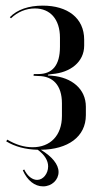

<svg xmlns="http://www.w3.org/2000/svg" viewBox="-20 -524 361 682"><path d="M66 78 61 81C77 117 103 138 133 138C164 138 188 115 188 87C188 60 165 32 125 8C221 7 285 -38 285 -115V-145C285 -208 235 -249 165 -255L150 -256L151 -259L165 -261C230 -266 279 -304 279 -362V-383C279 -460 220 -504 132 -504C82 -504 41 -490 15 -463L19 -459C43 -482 73 -494 104 -494C158 -494 193 -456 193 -390V-358C193 -292 166 -261 116 -261H100L99 -255L116 -254C168 -254 200 -221 200 -157V-112C200 -42 158 -1 96 -1C66 -1 36 -10 6 -28L2 -22C33 -3 71 7 114 8C139 26 151 47 151 67C151 93 133 115 112 115C96 115 78 103 66 78Z"/></svg>

Font: Moniqa SemBd Display
Style: Regular
Weight: 600
Designer: Rajesh Rajput
Foundry: Rajesh Rajput
Version: Version 1.000